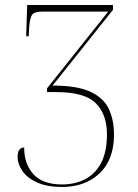

<svg xmlns="http://www.w3.org/2000/svg" viewBox="-20 -734 549 763"><path d="M227 9Q168 9 128.5 -8.5Q89 -26 69.5 -54Q50 -82 50 -111Q50 -147 76 -148Q76 -82 113 -41.5Q150 -1 227 -1Q277 -1 317.5 -21.5Q358 -42 381.5 -86Q405 -130 405 -201Q405 -279 361 -323.5Q317 -368 204 -368H167V-383L410 -688H151Q117 -688 108 -676Q99 -664 96 -627L94 -590H84L88 -714H429V-695L189 -394Q287 -394 340 -369Q393 -344 413 -300Q433 -256 433 -199Q433 -99 375.5 -45Q318 9 227 9Z"/></svg>

Font: Noto Serif Display SemiCondensed Thin
Style: Regular
Weight: 100
Width: 4
Designer: Monotype Design Team
Foundry: Monotype Imaging Inc.
Version: Version 2.009